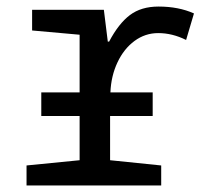

<svg xmlns="http://www.w3.org/2000/svg" viewBox="-20 -566 640 586"><path d="M317 -284H446V-212H316V-77L472 -61V0H61V-61L223 -77V-212H106V-284H223V-460L78 -473V-536H297L309 -439H313Q342 -494 376.5 -520Q411 -546 464 -546Q525 -546 572 -525L548 -444Q506 -465 463 -465Q423 -465 390.5 -441Q358 -417 338.5 -375.5Q319 -334 317 -284Z"/></svg>

Font: Noto Sans Mono UI
Style: Regular
Weight: 400
Monospace: yes
Designer: Monotype Design team
Foundry: Monotype Imaging Inc.
Version: Version 1.000